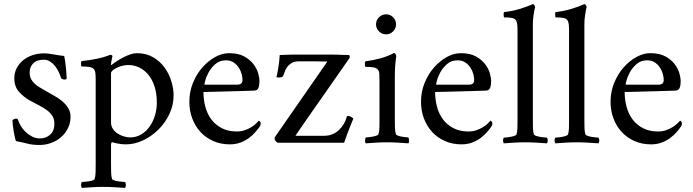

<svg xmlns="http://www.w3.org/2000/svg" viewBox="-20 -698 3389 939"><path d="M193 -437Q207 -437 218.5 -435.5Q230 -434 241.5 -432Q253 -430 265.5 -428Q278 -426 294 -424Q299 -401 302 -371Q305 -341 306 -315Q306 -309 296 -309Q287 -309 279 -315Q275 -329 267.5 -345Q260 -361 249.5 -374.5Q239 -388 225 -397Q211 -406 195 -406Q159 -406 142 -388Q125 -370 125 -344Q125 -324 132.5 -310.5Q140 -297 152 -286.5Q164 -276 179.5 -267.5Q195 -259 211 -249Q228 -239 248 -228Q268 -217 285 -202.5Q302 -188 313.5 -169.5Q325 -151 325 -127Q325 -97 312.5 -71.5Q300 -46 279 -27.5Q258 -9 230.5 1Q203 11 173 11Q139 11 114.5 4.5Q90 -2 58 -8Q55 -16 52 -29.5Q49 -43 46.5 -58Q44 -73 42.5 -87.5Q41 -102 41 -111Q44 -113 49.5 -115.5Q55 -118 59 -118Q64 -118 67 -115Q72 -99 81.5 -82.5Q91 -66 105.5 -52.5Q120 -39 137.5 -30Q155 -21 175 -21Q205 -21 225.5 -39.5Q246 -58 246 -93Q246 -116 235.5 -132Q225 -148 207.5 -160.5Q190 -173 168.5 -184Q147 -195 125 -207Q95 -224 72.5 -249.5Q50 -275 50 -315Q50 -343 62 -365.5Q74 -388 94 -404Q114 -420 140 -428.5Q166 -437 193 -437Z M607 -380Q592 -380 577 -376Q562 -372 550 -366Q538 -360 530.5 -353Q523 -346 523 -341V-100Q523 -81 532.5 -67Q542 -53 556.5 -44Q571 -35 587 -30.5Q603 -26 616 -26Q647 -26 671.5 -41Q696 -56 712.5 -80Q729 -104 738 -134Q747 -164 747 -195Q747 -240 736 -274.5Q725 -309 705.5 -332.5Q686 -356 661 -368Q636 -380 607 -380ZM649 -438Q695 -438 729 -418Q763 -398 785 -367.5Q807 -337 818 -300.5Q829 -264 829 -232Q829 -184 808.5 -140.5Q788 -97 754.5 -64Q721 -31 679.5 -11.5Q638 8 596 8Q577 8 558 4.5Q539 1 527 -3Q526 -1 525 1Q523 5 523 10V104Q523 126 523.5 145.5Q524 165 528 177Q529 181 537.5 184Q546 187 556.5 188.5Q567 190 577 191Q587 192 592 192Q599 207 592 221Q561 219 537.5 217.5Q514 216 485 216Q456 216 433.5 217.5Q411 219 380 221Q373 207 380 192Q385 192 395 191Q405 190 415.5 188.5Q426 187 434 184Q442 181 443 177Q447 164 447.5 144.5Q448 125 448 102V-304Q448 -327 446.5 -340.5Q445 -354 438 -361Q431 -368 417 -370.5Q403 -373 378 -373Q374 -386 378 -399Q416 -403 453 -410.5Q490 -418 519 -430Q523 -430 526.5 -428Q530 -426 530 -424Q529 -419 526 -404.5Q523 -390 523 -384Q523 -377 528 -382Q537 -390 552 -399.5Q567 -409 583.5 -417.5Q600 -426 617 -432Q634 -438 649 -438Z M1085 -403Q1054 -403 1033 -384.5Q1012 -366 1000 -343.5Q988 -321 983.5 -302.5Q979 -284 980 -284H1143Q1152 -284 1159 -289Q1166 -294 1166 -308Q1166 -319 1162 -335Q1158 -351 1148.5 -366Q1139 -381 1123.5 -392Q1108 -403 1085 -403ZM1100 -438Q1145 -438 1173.5 -422.5Q1202 -407 1219 -385Q1236 -363 1242.5 -340Q1249 -317 1249 -302Q1249 -281 1244 -268.5Q1239 -256 1225 -255Q1218 -255 1197 -254Q1176 -253 1149.5 -252.5Q1123 -252 1093.5 -251Q1064 -250 1038.5 -249.5Q1013 -249 995.5 -248.5Q978 -248 975 -248Q975 -210 984.5 -175Q994 -140 1014 -113.5Q1034 -87 1065 -71Q1096 -55 1138 -55Q1159 -55 1176.5 -61Q1194 -67 1208 -75.5Q1222 -84 1231.5 -93Q1241 -102 1246 -108Q1247 -108 1251 -104.5Q1255 -101 1255 -94Q1255 -85 1248 -76Q1241 -66 1228.5 -51.5Q1216 -37 1198 -23.5Q1180 -10 1156.5 -1Q1133 8 1104 8Q1060 8 1023.5 -8Q987 -24 961 -52Q935 -80 920.5 -118Q906 -156 906 -200Q906 -250 924 -293.5Q942 -337 970.5 -369Q999 -401 1033 -419.5Q1067 -438 1100 -438Z M1566 -431Q1586 -431 1602 -431Q1618 -431 1631.5 -430.5Q1645 -430 1658.5 -429.5Q1672 -429 1687 -429Q1691 -425 1690.5 -421Q1690 -417 1690 -415Q1616 -309 1558 -226Q1533 -190 1509 -156Q1485 -122 1466.5 -95Q1448 -68 1436.5 -51.5Q1425 -35 1425 -34H1566Q1589 -34 1607 -42Q1625 -50 1638.5 -63Q1652 -76 1661.5 -92Q1671 -108 1675 -124Q1676 -131 1682 -131Q1688 -131 1696 -127Q1704 -123 1708 -118Q1699 -97 1691 -76Q1684 -59 1676.5 -38Q1669 -17 1663 0H1338Q1333 -2 1328 -8Q1323 -14 1323 -21Q1323 -22 1323 -24Q1323 -26 1324 -27L1581 -397Q1548 -397 1519 -398H1441Q1419 -398 1405.5 -389.5Q1392 -381 1384 -369.5Q1376 -358 1372 -346Q1368 -334 1365 -327Q1361 -319 1343 -319Q1332 -319 1332 -321Q1335 -332 1340.5 -362.5Q1346 -393 1348 -429Q1364 -430 1379 -430Q1393 -431 1408.5 -431Q1424 -431 1437 -431Z M1819 -579Q1819 -599 1833.5 -613.5Q1848 -628 1868 -628Q1888 -628 1902.5 -613.5Q1917 -599 1917 -579Q1917 -559 1902.5 -544.5Q1888 -530 1868 -530Q1848 -530 1833.5 -544.5Q1819 -559 1819 -579ZM1911 -115Q1911 -92 1911.5 -73Q1912 -54 1916 -42Q1917 -38 1925 -35Q1933 -32 1943 -30Q1953 -28 1963 -27Q1973 -26 1977 -26Q1980 -22 1980.5 -11.5Q1981 -1 1977 3Q1947 1 1924.5 -0.5Q1902 -2 1873 -2Q1844 -2 1821.5 -0.5Q1799 1 1769 3Q1765 -1 1765.5 -11.5Q1766 -22 1769 -26Q1774 -26 1783.5 -27Q1793 -28 1803.5 -30Q1814 -32 1822 -35Q1830 -38 1831 -42Q1835 -54 1835.5 -73Q1836 -92 1836 -115V-301Q1836 -324 1835 -337.5Q1834 -351 1827 -358.5Q1820 -366 1806.5 -368.5Q1793 -371 1767 -371Q1765 -373 1764.5 -383.5Q1764 -394 1767 -398Q1805 -403 1841.5 -413Q1878 -423 1907 -439Q1911 -439 1914.5 -433Q1918 -427 1918 -423Q1914 -397 1912.5 -373.5Q1911 -350 1911 -324Z M2218 -403Q2187 -403 2166 -384.5Q2145 -366 2133 -343.5Q2121 -321 2116.5 -302.5Q2112 -284 2113 -284H2276Q2285 -284 2292 -289Q2299 -294 2299 -308Q2299 -319 2295 -335Q2291 -351 2281.5 -366Q2272 -381 2256.5 -392Q2241 -403 2218 -403ZM2233 -438Q2278 -438 2306.5 -422.5Q2335 -407 2352 -385Q2369 -363 2375.5 -340Q2382 -317 2382 -302Q2382 -281 2377 -268.5Q2372 -256 2358 -255Q2351 -255 2330 -254Q2309 -253 2282.5 -252.5Q2256 -252 2226.5 -251Q2197 -250 2171.5 -249.5Q2146 -249 2128.5 -248.5Q2111 -248 2108 -248Q2108 -210 2117.5 -175Q2127 -140 2147 -113.5Q2167 -87 2198 -71Q2229 -55 2271 -55Q2292 -55 2309.5 -61Q2327 -67 2341 -75.5Q2355 -84 2364.5 -93Q2374 -102 2379 -108Q2380 -108 2384 -104.5Q2388 -101 2388 -94Q2388 -85 2381 -76Q2374 -66 2361.5 -51.5Q2349 -37 2331 -23.5Q2313 -10 2289.5 -1Q2266 8 2237 8Q2193 8 2156.5 -8Q2120 -24 2094 -52Q2068 -80 2053.5 -118Q2039 -156 2039 -200Q2039 -250 2057 -293.5Q2075 -337 2103.5 -369Q2132 -401 2166 -419.5Q2200 -438 2233 -438Z M2511 -545Q2511 -567 2509.5 -580Q2508 -593 2502 -600.5Q2496 -608 2482.5 -610.5Q2469 -613 2445 -613Q2445 -613 2444 -617Q2443 -621 2443 -625.5Q2443 -630 2443.5 -634.5Q2444 -639 2446 -639Q2483 -643 2519 -653.5Q2555 -664 2586 -678Q2590 -678 2593.5 -672.5Q2597 -667 2597 -662Q2594 -653 2592 -640Q2590 -629 2588 -613Q2586 -597 2586 -577V-113Q2586 -91 2586.5 -72Q2587 -53 2591 -41Q2592 -37 2600.5 -34Q2609 -31 2619.5 -29Q2630 -27 2640 -26Q2650 -25 2655 -25Q2663 -11 2655 3Q2624 1 2600.5 -0.5Q2577 -2 2548 -2Q2519 -2 2496.5 -0.5Q2474 1 2444 3Q2436 -11 2444 -25Q2449 -25 2458.5 -26Q2468 -27 2478.5 -29Q2489 -31 2497 -34Q2505 -37 2506 -41Q2510 -53 2510.5 -72Q2511 -91 2511 -113Z M2763 -545Q2763 -567 2761.5 -580Q2760 -593 2754 -600.5Q2748 -608 2734.5 -610.5Q2721 -613 2697 -613Q2697 -613 2696 -617Q2695 -621 2695 -625.5Q2695 -630 2695.5 -634.5Q2696 -639 2698 -639Q2735 -643 2771 -653.5Q2807 -664 2838 -678Q2842 -678 2845.5 -672.5Q2849 -667 2849 -662Q2846 -653 2844 -640Q2842 -629 2840 -613Q2838 -597 2838 -577V-113Q2838 -91 2838.5 -72Q2839 -53 2843 -41Q2844 -37 2852.5 -34Q2861 -31 2871.5 -29Q2882 -27 2892 -26Q2902 -25 2907 -25Q2915 -11 2907 3Q2876 1 2852.5 -0.5Q2829 -2 2800 -2Q2771 -2 2748.5 -0.5Q2726 1 2696 3Q2688 -11 2696 -25Q2701 -25 2710.5 -26Q2720 -27 2730.5 -29Q2741 -31 2749 -34Q2757 -37 2758 -41Q2762 -53 2762.5 -72Q2763 -91 2763 -113Z M3145 -403Q3114 -403 3093 -384.5Q3072 -366 3060 -343.5Q3048 -321 3043.5 -302.5Q3039 -284 3040 -284H3203Q3212 -284 3219 -289Q3226 -294 3226 -308Q3226 -319 3222 -335Q3218 -351 3208.5 -366Q3199 -381 3183.5 -392Q3168 -403 3145 -403ZM3160 -438Q3205 -438 3233.5 -422.5Q3262 -407 3279 -385Q3296 -363 3302.5 -340Q3309 -317 3309 -302Q3309 -281 3304 -268.5Q3299 -256 3285 -255Q3278 -255 3257 -254Q3236 -253 3209.5 -252.5Q3183 -252 3153.5 -251Q3124 -250 3098.5 -249.5Q3073 -249 3055.5 -248.5Q3038 -248 3035 -248Q3035 -210 3044.5 -175Q3054 -140 3074 -113.5Q3094 -87 3125 -71Q3156 -55 3198 -55Q3219 -55 3236.5 -61Q3254 -67 3268 -75.5Q3282 -84 3291.5 -93Q3301 -102 3306 -108Q3307 -108 3311 -104.5Q3315 -101 3315 -94Q3315 -85 3308 -76Q3301 -66 3288.5 -51.5Q3276 -37 3258 -23.5Q3240 -10 3216.5 -1Q3193 8 3164 8Q3120 8 3083.5 -8Q3047 -24 3021 -52Q2995 -80 2980.5 -118Q2966 -156 2966 -200Q2966 -250 2984 -293.5Q3002 -337 3030.5 -369Q3059 -401 3093 -419.5Q3127 -438 3160 -438Z"/></svg>

Font: Vermiglione
Style: Regular
Weight: 400
Version: Version 1.000